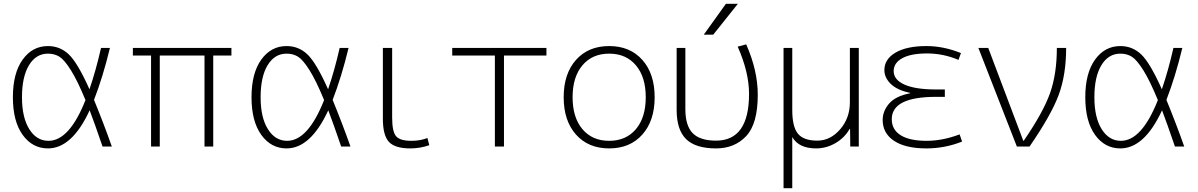

<svg xmlns="http://www.w3.org/2000/svg" viewBox="-20 -773 6321 1013"><path d="M476 -246Q528 -119 570 0H521Q479 -123 453 -191Q360 10 233 10Q151 10 99.5 -61.5Q48 -133 48 -260Q48 -387 99.5 -458.5Q151 -530 233 -530Q297 -530 343.5 -485.5Q390 -441 452 -302Q486 -401 513 -520H560Q523 -367 476 -246ZM431 -245Q389 -347 354.5 -402Q320 -457 294 -473.5Q268 -490 233 -490Q170 -490 133 -429Q96 -368 96 -260Q96 -153 134.5 -91.5Q173 -30 236 -30Q346 -30 431 -245Z M1059 -480H823V0H777V-480H681V-520H1201V-480H1105V0H1059Z M1735 -246Q1787 -119 1829 0H1780Q1738 -123 1712 -191Q1619 10 1492 10Q1410 10 1358.5 -61.5Q1307 -133 1307 -260Q1307 -387 1358.5 -458.5Q1410 -530 1492 -530Q1556 -530 1602.5 -485.5Q1649 -441 1711 -302Q1745 -401 1772 -520H1819Q1782 -367 1735 -246ZM1690 -245Q1648 -347 1613.5 -402Q1579 -457 1553 -473.5Q1527 -490 1492 -490Q1429 -490 1392 -429Q1355 -368 1355 -260Q1355 -153 1393.5 -91.5Q1432 -30 1495 -30Q1605 -30 1690 -245Z M2049 -520V-153Q2049 -78 2070 -54Q2091 -30 2150 -30Q2198 -30 2235 -45L2245 -7Q2197 10 2145 10Q2064 10 2032 -24.5Q2000 -59 2000 -147V-520Z M2639 -480V0H2591V-480H2366V-520H2863V-480Z M3335 -428.5Q3283 -490 3194 -490Q3105 -490 3053 -428.5Q3001 -367 3001 -260Q3001 -153 3053 -91.5Q3105 -30 3194 -30Q3283 -30 3335 -91.5Q3387 -153 3387 -260Q3387 -367 3335 -428.5ZM3369 -63Q3304 10 3194 10Q3084 10 3019 -63Q2954 -136 2954 -260Q2954 -384 3019 -457Q3084 -530 3194 -530Q3304 -530 3369 -457Q3434 -384 3434 -260Q3434 -136 3369 -63Z M3743 -590H3693L3810 -753H3873ZM3872 -527 3917 -539Q3978 -401 3978 -273Q3978 -120 3917 -55Q3856 10 3758 10Q3650 10 3600 -39Q3550 -88 3550 -193V-520H3596V-197Q3596 -110 3634.5 -70.5Q3673 -31 3758 -31Q3932 -31 3932 -278Q3932 -392 3872 -527Z M4464 -520H4511V0H4466L4465 -93H4463Q4436 -46 4388 -18Q4340 10 4286 10Q4194 10 4160 -50V220H4114V-520H4160V-193Q4160 -104 4190 -67.5Q4220 -31 4292 -31Q4361 -31 4412.5 -90.5Q4464 -150 4464 -233Z M4782 -281V-283Q4714 -297 4680 -330Q4646 -363 4646 -403Q4646 -461 4705 -495.5Q4764 -530 4868 -530Q4958 -530 5050 -493L5037 -457Q4957 -491 4871 -491Q4786 -491 4740.5 -466Q4695 -441 4695 -398Q4695 -352 4752.5 -326.5Q4810 -301 4918 -301H4965V-262H4918Q4685 -262 4685 -144Q4685 -89 4732 -59.5Q4779 -30 4869 -30Q4953 -30 5043 -64L5056 -26Q4965 10 4868 10Q4757 10 4697 -30Q4637 -70 4637 -140Q4637 -187 4671 -226.5Q4705 -266 4782 -281Z M5381 -30Q5484 -180 5520 -281.5Q5556 -383 5556 -520H5605Q5605 -379 5566 -273Q5527 -167 5412 0H5345L5142 -520H5194L5379 -30Z M6134 -246Q6186 -119 6228 0H6179Q6137 -123 6111 -191Q6018 10 5891 10Q5809 10 5757.5 -61.5Q5706 -133 5706 -260Q5706 -387 5757.5 -458.5Q5809 -530 5891 -530Q5955 -530 6001.5 -485.5Q6048 -441 6110 -302Q6144 -401 6171 -520H6218Q6181 -367 6134 -246ZM6089 -245Q6047 -347 6012.5 -402Q5978 -457 5952 -473.5Q5926 -490 5891 -490Q5828 -490 5791 -429Q5754 -368 5754 -260Q5754 -153 5792.5 -91.5Q5831 -30 5894 -30Q6004 -30 6089 -245Z"/></svg>

Font: Mplus 1p Light
Style: Regular
Weight: 300
Version: Version 1.061